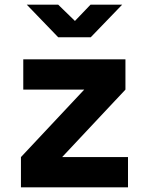

<svg xmlns="http://www.w3.org/2000/svg" viewBox="-20 -805 640 825"><path d="M370 -645 505 -785H369L302 -715L230 -785H95L230 -645ZM530 0V-130H247L519 -420V-550H80V-420H342L70 -130V0Z"/></svg>

Font: Tekne LDO ExtraBold
Style: Regular
Weight: 800
Monospace: yes
Designer: Alessio Laiso, Mario Rullo, Paolo Rosset
Foundry: Alessio Laiso
Version: Version 1.000;hotconv 1.0.109;makeotfexe 2.5.65596